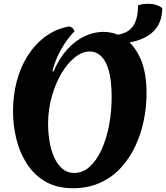

<svg xmlns="http://www.w3.org/2000/svg" viewBox="-20 -973 880 1018"><path d="M367 25Q280 25 219.5 -11Q159 -47 121 -107Q83 -167 66 -239Q49 -311 49 -383Q49 -465 68.5 -540.5Q88 -616 126.5 -677Q165 -738 220.5 -779Q276 -820 347 -833Q356 -832 365 -823.5Q374 -815 375 -807Q356 -789 332.5 -756Q309 -723 289 -682Q269 -641 258 -596L264 -594Q293 -663 335 -709.5Q377 -756 427 -780Q477 -804 528 -804Q589 -804 641 -769Q693 -734 725 -661.5Q757 -589 757 -477Q757 -407 742.5 -335.5Q728 -264 698 -199.5Q668 -135 622 -84.5Q576 -34 512 -4.5Q448 25 367 25ZM374 -56Q419 -56 455.5 -89Q492 -122 518 -178.5Q544 -235 558 -307Q572 -379 572 -458Q572 -545 557 -598Q542 -651 516 -675.5Q490 -700 456 -700Q416 -700 377 -669Q338 -638 306 -584Q274 -530 254.5 -461Q235 -392 235 -316Q235 -267 243 -220.5Q251 -174 268 -137Q285 -100 311 -78Q337 -56 374 -56ZM567 -740 547 -784Q607 -784 643 -800Q679 -816 695.5 -852Q712 -888 712 -945Q729 -950 742.5 -951.5Q756 -953 766 -953Q811 -953 840 -930Q840 -867 809.5 -825Q779 -783 718.5 -761.5Q658 -740 567 -740Z"/></svg>

Font: Merienda ExtraBold
Style: Regular
Weight: 800
Designer: Eduardo Rodriguez Tunni
Foundry: Eduardo Rodriguez Tunni
Version: Version 2.001